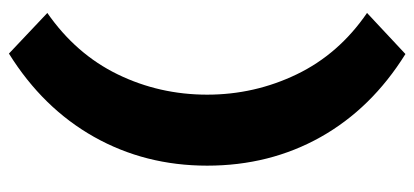

<svg xmlns="http://www.w3.org/2000/svg" viewBox="-269 -473 928 430"><g transform="rotate(-90 195.0 -258.0)"><path d="M289 186Q167 110 103 -4Q39 -118 39 -258Q39 -397 103.5 -511.5Q168 -626 290 -702L381 -616Q289 -552 243.5 -458.5Q198 -365 198 -258Q198 -152 243.5 -57.5Q289 37 381 100Z"/></g></svg>

Font: Readex Pro
Style: Bold
Weight: 700
Designer: Bonnie Shaver-Troup, Thomas Jockin
Foundry: Lexend
Version: Version 1.203; ttfautohint (v1.8.3)